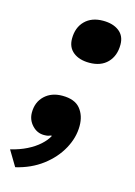

<svg xmlns="http://www.w3.org/2000/svg" viewBox="-142 -567 548 782"><g transform="rotate(15 131.5 -175.5)"><path d="M113 -172Q165 -172 188.5 -143.5Q212 -115 212 -71Q212 -22 186 25.5Q160 73 113 108.5Q66 144 2 159L-37 94Q1 85 31 70Q61 55 82 36Q103 17 113 -2L111 -4Q104 -1 98 0.5Q92 2 81 2Q52 2 31 -20.5Q10 -43 10 -74Q10 -118 38.5 -145Q67 -172 113 -172ZM194 -510Q236 -510 261.5 -490.5Q287 -471 287 -434Q287 -387 259.5 -358.5Q232 -330 183 -330Q141 -330 115.5 -350Q90 -370 90 -407Q90 -454 118 -482Q146 -510 194 -510Z"/></g></svg>

Font: Kantumruy Pro
Style: Bold Italic
Weight: 700
Italic angle: -13°
Version: Version 1.002